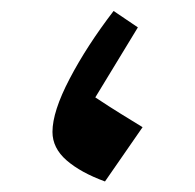

<svg xmlns="http://www.w3.org/2000/svg" viewBox="-20 -332 365 359"><path d="M192.4 -311.5 237.8 -280.8 158.2 -149.9Q185.5 -131.8 205.3 -119.6Q225.1 -107.4 246.6 -94.2L176.3 7.3Q130.9 -9.3 104.5 -32.2Q78.1 -55.2 78.1 -85.4Q78.1 -123.5 110.4 -185.1Q142.6 -246.6 192.4 -311.5Z"/></svg>

Font: Pinar DS4-Medium
Style: Regular
Weight: 500
Designer: Amin Abedi
Version: Version 2.000